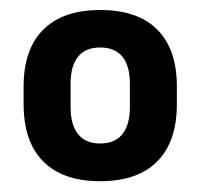

<svg xmlns="http://www.w3.org/2000/svg" viewBox="-20 -666 390 374"><path d="M175 -313Q102.5 -313 64.2 -351.5Q26 -390 26 -463V-497.5Q26 -570 64.2 -608.2Q102.5 -646.5 175 -646.5Q248.5 -646.5 286.5 -608.2Q324.5 -570 324.5 -497.5V-463Q324.5 -390 286.2 -351.5Q248 -313 175 -313ZM175 -386.5Q204 -386.5 218.5 -404.8Q233 -423 233 -457.5V-503Q233 -537.5 218.5 -555.5Q204 -573.5 175 -573.5Q146.5 -573.5 132 -555.5Q117.5 -537.5 117.5 -503V-457.5Q117.5 -423 132 -404.8Q146.5 -386.5 175 -386.5Z"/></svg>

Font: Anek Devanagari SemiBold
Style: Regular
Weight: 600
Designer: Kailash Malviya (Devanagari) & Yesha Goshar (Latin)
Foundry: Ek Type
Version: Version 1.003